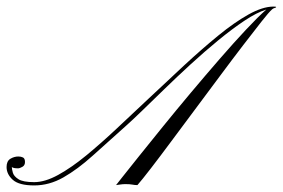

<svg xmlns="http://www.w3.org/2000/svg" viewBox="-160 -564 860 584"><path d="M672 -544Q680 -544 680 -542.5Q680 -541 676 -540Q675 -540 672 -538.5Q669 -537 667 -535Q658 -527 635.5 -498.5Q613 -470 580 -427Q547 -384 509.5 -333.5Q472 -283 433.5 -231.5Q395 -180 360.5 -133.5Q326 -87 299 -52Q272 -17 258 -1Q250 -1 242.5 -2.5Q235 -4 221 -4Q214 -4 203.5 -2.5Q193 -1 193 -1Q193 -1 211.5 -24.5Q230 -48 262.5 -88.5Q295 -129 335.5 -179Q376 -229 420.5 -282Q465 -335 508 -384.5Q551 -434 588 -473.5Q625 -513 650 -535Q621 -526 583.5 -501Q546 -476 504 -441.5Q462 -407 420 -368.5Q378 -330 340 -293Q302 -256 272 -227Q242 -198 224 -182Q168 -132 122 -90.5Q76 -49 33 -24.5Q-10 0 -56 0Q-102 0 -121 -17Q-140 -34 -140 -56Q-140 -74 -128.5 -81Q-117 -88 -104 -88Q-96 -88 -90 -85Q-84 -82 -84 -71Q-84 -61 -92 -56.5Q-100 -52 -105 -52Q-120 -52 -124 -56Q-124 -50 -121 -39Q-118 -28 -104 -19Q-90 -10 -56 -10Q-23 -10 17 -32Q57 -54 101.5 -90.5Q146 -127 194.5 -172.5Q243 -218 293 -265Q347 -316 400.5 -365.5Q454 -415 503.5 -455.5Q553 -496 596 -520Q639 -544 672 -544Z"/></svg>

Font: Kapakana
Style: Regular
Weight: 400
Designer: Kousuke Nagai
Version: Version 1.002